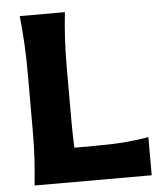

<svg xmlns="http://www.w3.org/2000/svg" viewBox="-52 -759 687 805"><g transform="rotate(-5 292.0 -356.5)"><path d="M61 0Q67 -57.5 70.2 -111.5Q73.5 -165.5 73.5 -232.5V-474.5Q73.5 -543.5 70.2 -598.8Q67 -654 61 -713H251Q244.5 -654 241.5 -598.8Q238.5 -543.5 238.5 -474.5V-259Q238.5 -195 241 -143.5H321Q398 -143.5 449.8 -147.5Q501.5 -151.5 554 -160.5V0Z"/></g></svg>

Font: Commissioner Flair
Style: Bold
Weight: 700
Designer: Kostas Bartsokas
Foundry: Kostas Bartsokas
Version: Version 1.000; ttfautohint (v1.8.3)